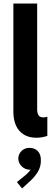

<svg xmlns="http://www.w3.org/2000/svg" viewBox="-20 -772 311 1087"><path d="M55.7 -134.8V-752H190.4V-151.4Q190.9 -130.9 198.5 -119.1Q206.1 -107.4 226.6 -107.4Q237.3 -107.4 248 -111.3V-2.9Q235.4 2 218.8 4.9Q202.1 7.8 185.5 7.8Q143.6 7.8 114.3 -10.5Q85 -28.8 70.6 -61Q56.2 -93.3 55.7 -134.8ZM75.7 258.8 120.6 222.7Q141.1 206.1 153.3 188Q150.9 188.5 146 188.5Q131.3 188.5 117.2 180.4Q103 172.4 93.5 158.2Q84 144 83.5 126Q84 107.9 93 93.8Q102.1 79.6 116.2 72.3Q130.4 64.9 146 65.4Q175.3 64.5 193.6 83Q211.9 101.6 211.4 135.7Q211.9 172.4 193.6 201.7Q175.3 231 152.8 251L105 294.9Z"/></svg>

Font: Reddit Sans Fudge
Style: Bold
Weight: 700
Designer: Stephen Hutchings
Foundry: Reddit
Version: Version 1.013